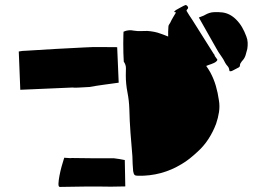

<svg xmlns="http://www.w3.org/2000/svg" viewBox="-20 -752 1040 757"><path d="M843 -357Q847 -334 843.5 -310.5Q840 -287 832 -264Q820 -232 801.5 -203.5Q783 -175 757 -152Q743 -139 728 -127Q713 -115 696 -105Q617 -57 524 -59Q514 -59 510.5 -62.5Q507 -66 505 -77Q504 -91 503 -106Q502 -121 502 -136Q498 -182 494.5 -228.5Q491 -275 490 -321Q489 -355 482.5 -388Q476 -421 476 -455Q476 -469 476.5 -482.5Q477 -496 468 -509Q467 -522 466.5 -542Q466 -562 466 -581.5Q466 -601 466.5 -614Q467 -627 467 -627Q486 -636 509 -631Q522 -629 535 -629.5Q548 -630 561 -630Q575 -629 588 -626.5Q601 -624 614 -619Q622 -616 629 -613.5Q636 -611 643 -608Q643 -618 643 -627.5Q643 -637 644 -647Q644 -651 646.5 -655Q649 -659 651 -662Q656 -673 662 -683Q668 -693 674 -703Q673 -703 671.5 -703.5Q670 -704 666 -705Q668 -707 670 -709Q672 -711 673 -712Q681 -717 689 -721Q697 -725 704 -729Q708 -731 711 -732Q714 -733 718 -729Q726 -721 717 -714Q717 -712 715 -710Q720 -701 726 -692Q732 -683 738 -674Q759 -640 780.5 -606.5Q802 -573 823 -539Q825 -538 825.5 -535.5Q826 -533 827 -531Q830 -526 837 -517Q837 -513 833 -510Q829 -506 823 -503.5Q817 -501 812 -499Q808 -498 803 -496Q798 -494 793 -492Q801 -481 809 -467Q823 -441 831 -413.5Q839 -386 843 -357ZM884 -476Q883 -485 877.5 -491Q872 -497 868 -504Q861 -519 851 -532.5Q841 -546 833 -561Q816 -590 799 -621Q782 -652 764 -683Q771 -686 777 -688Q783 -690 788 -693Q805 -703 822.5 -704Q840 -705 857 -703Q887 -699 911 -675Q925 -661 934.5 -644.5Q944 -628 951 -609Q956 -597 956.5 -584Q957 -571 955 -559Q952 -546 948 -533.5Q944 -521 934 -511Q931 -507 928.5 -503Q926 -499 926 -494Q926 -488 919 -485Q913 -482 906.5 -478.5Q900 -475 894 -472Q891 -471 887.5 -471Q884 -471 884 -476ZM57 -474Q56 -509 54 -549Q69 -552 83 -552Q141 -556 198.5 -559Q256 -562 313 -565Q345 -567 377 -566.5Q409 -566 442 -566L448 -426Q419 -422 389.5 -418Q360 -414 332 -409Q306 -407 286.5 -406.5Q267 -406 267 -407L60 -398Q59 -417 58.5 -436Q58 -455 57 -474ZM216 -15Q210 -15 210.5 -28Q211 -41 214.5 -59.5Q218 -78 223 -96Q228 -114 231.5 -124.5Q235 -135 234 -130Q242 -130 249.5 -129Q257 -128 264 -129Q305 -128 346.5 -128Q388 -128 429 -128Q440 -127 450.5 -125Q461 -123 472 -121L474 -17Q459 -17 445 -16.5Q431 -16 417 -16Q366 -17 316 -16.5Q266 -16 216 -15Z"/></svg>

Font: Palette Mosaic
Style: Regular
Weight: 400
Designer: Shibuyafont
Version: Version 1.001